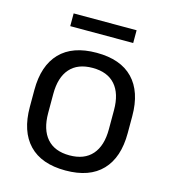

<svg xmlns="http://www.w3.org/2000/svg" viewBox="-99 -717 719 809"><g transform="rotate(15 260.0 -312.0)"><path d="M260.1 12.3Q155.2 12.3 100.8 -44.5Q46.4 -101.2 46.4 -207.7V-281.9Q46.4 -388 100.9 -444.5Q155.3 -500.9 260.1 -500.9Q364.9 -500.9 419.1 -444.5Q473.4 -388 473.4 -281.9V-207.7Q473.4 -101.2 419.1 -44.5Q364.9 12.3 260.1 12.3ZM260.1 -53.7Q324.8 -53.7 358.6 -92.2Q392.5 -130.7 392.5 -203V-286.6Q392.5 -358.5 358.7 -396.7Q324.9 -435 260.1 -435Q195.3 -435 161.5 -396.7Q127.7 -358.5 127.7 -286.6V-203Q127.7 -130.7 161.5 -92.2Q195.3 -53.7 260.1 -53.7ZM122.8 -580.5V-636.1H397.4V-580.5Z"/></g></svg>

Font: Anek Latin Medium
Style: Regular
Weight: 500
Designer: Yesha Goshar
Foundry: Ek Type
Version: Version 1.003